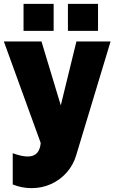

<svg xmlns="http://www.w3.org/2000/svg" viewBox="-22 -741 597 995"><path d="M44 53Q90 70 122 70Q183 70 189 0L-2 -526H193L293 -195L374 -526H551L373 63Q358 114 324 152.5Q290 191 243 212.5Q196 234 142 234Q91 234 44 215ZM100 -581V-721H256V-581ZM330 -581V-721H486V-581Z"/></svg>

Font: Raleway Black
Style: Regular
Weight: 900
Designer: Matt McInerney, Pablo Impallari, Rodrigo Fuenzalida
Foundry: Matt McInerney, Pablo Impallari, Rodrigo Fuenzalida
Version: Version 4.026